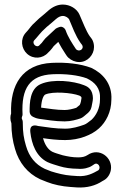

<svg xmlns="http://www.w3.org/2000/svg" viewBox="-20 -775 534 843"><path d="M248.7 -657.7C243.4 -658.5 226.6 -651 224.3 -648.7C214.3 -638.7 190.7 -618 179.3 -606.7C173.8 -601.2 169.9 -594.7 163.4 -586.8L155.3 -578.7C154.9 -578.2 154.2 -577.5 153.9 -577.1C140.8 -561.6 118 -584.5 130.5 -598.2L139.7 -608.4C151.2 -621.5 157 -629.5 165 -637.6C170.2 -642.1 177.5 -649.2 185 -656.6C203 -672 207.7 -674.9 225.7 -691.3C237.3 -701.5 247.4 -705 256 -705C268.3 -705 280 -696.4 283.4 -690.2C297.6 -658.2 310.4 -619 334 -586.1L340.4 -577.7C351.3 -558.5 325.9 -544.7 313.3 -559.7C296.7 -584.6 277.7 -614.1 268.7 -640.9C265.8 -649.7 257.9 -656.3 248.7 -657.7ZM235.9 -591.1C244.6 -574 256.3 -555.7 266.1 -540.4L272.2 -531.1C281.6 -517.1 297.9 -507.5 314.3 -504C353.5 -495.7 384.7 -523.5 391.4 -555.5C394.8 -571.6 392.1 -592.8 380.7 -607.3L374.1 -615.9C358 -638.7 344 -677 328.8 -711.2C317.3 -737.1 287.2 -755 256 -755C232.6 -755 211.4 -745.2 192.3 -728.6C174.6 -712.4 171.8 -711.2 151.7 -694C142.6 -686.2 134.4 -677.2 132 -675.2C118.3 -663.8 111.7 -652.3 102.3 -641.6L93.5 -631.8C67.7 -603.7 73.8 -561.9 98.6 -539.1C126.1 -513.8 167.7 -517.3 191.3 -544L199.7 -552.3C206.4 -559.1 210.4 -565.4 215.9 -572.5C219.8 -576.4 227.6 -583.5 235.9 -591.1ZM125.7 -261.8C129.5 -260.3 137.1 -255.6 151.4 -253.3C185.7 -249 221.1 -242 264 -242C291.1 -242 316.2 -249.4 333.9 -255.3C342.9 -258.3 355 -269.7 359.1 -273.2C381.2 -289.8 381.5 -304 383.5 -314.1L385.5 -324.1C386.7 -330 388 -337.1 388 -344C388 -347.4 387.1 -355.1 387 -355.5C382.3 -388.9 358.3 -397.2 348.3 -401.2C303.5 -419.1 213 -429.9 159 -405.9C111 -385.3 110 -323.1 110 -285C110 -274.7 116.9 -265.3 125.7 -261.8ZM160.4 -302.5C162.1 -337.6 171.3 -356.8 179 -360.1C211.6 -374.6 294.9 -368.2 328.7 -355.2C332.7 -353 337.5 -351.1 338 -345.3C336.5 -333.8 334.6 -322.5 330 -314C323.9 -309.4 319.3 -304.9 314.8 -301.6C300.1 -296.9 280.5 -292 264 -292C227.8 -292 196.2 -297.9 160.4 -302.5ZM266 -210C222.6 -210 187.5 -216.4 147.3 -221.8C145.6 -222 108.6 -236 113.1 -195.2C119 -142.2 138.6 -88.3 188.2 -63.4C197.6 -59.2 205.8 -56.1 215.6 -53.1L241.6 -45.1C264.8 -38 291.6 -34.3 321.7 -34C346.1 -31.7 369.9 -37.9 383.9 -47.2L393.2 -53.4C410.2 -65.6 426 -38.9 411.4 -27.1C388.2 -14.2 362.3 0.7 320.7 -1.9L292.8 -3.9C262 -6.1 232.1 -14 204.4 -22.6L176 -33.9C135.4 -53.3 107.9 -86.2 94 -135C84.4 -167 80 -194 80 -236V-239C80 -242.9 79 -247 77.4 -250.2C72 -260.9 79.5 -262.9 79 -273.3C73 -387.1 110.8 -444.3 210.2 -449C267.8 -451.8 323.4 -444.8 361.2 -431C396.6 -413.8 422.2 -387.4 419.1 -339.7C419 -339.1 419 -338.4 419 -338C419 -298.9 401.5 -267.5 382 -249.2C366.8 -237.7 359.3 -231 349.6 -227.5C326.1 -219.2 297.2 -210 266 -210ZM266 -160C328.3 -160 383.2 -182.8 414.8 -211.5C445 -239 468.6 -282.5 469 -337.2C473.3 -409.7 428 -454.7 381.7 -476.6C381.3 -476.8 380.4 -477.2 379.8 -477.4C332.1 -495.3 270.9 -502 207.8 -499C78.8 -492.8 23.9 -403.7 28.8 -276.5C24.8 -265.5 24 -248.9 30 -233.7C30.2 -191 35.7 -155.4 46 -121C63.3 -60.5 101.2 -13.9 155.4 11.6C155.7 11.8 156.3 12 156.7 12.2L186.7 24.2C215.2 35.6 252.3 43.3 289.2 45.9L317.3 47.9C361.9 50.7 400.3 39.7 429.2 20.3L437.1 15.9C452.7 7.2 463.5 -10.8 466.6 -28C476.6 -83.2 415.6 -129.4 364.4 -94.3C353.2 -86.9 341 -84 323 -84C298.2 -84 278.5 -87.9 255.5 -93.2L230.3 -100.9C222.7 -103.3 216.5 -105.5 209.8 -108.6C191.7 -117.8 177.3 -137.8 168.9 -168.3C197.1 -164.3 229.5 -160 266 -160Z"/></svg>

Font: HoneyBee
Style: Str
Weight: 700
Foundry: Cannot Into Space Fonts
Version: Version 0.89